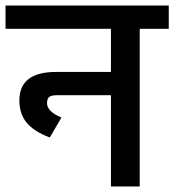

<svg xmlns="http://www.w3.org/2000/svg" viewBox="-30 -674 630 694"><path d="M-10 -654H580V-570H475V0H371V-330H178Q157 -330 148.5 -324Q140 -318 140 -301Q140 -271 192 -249L150 -177Q92 -199 66 -231Q40 -263 40 -311Q40 -414 173 -414H371V-570H-10Z"/></svg>

Font: Biryani DemiBold
Style: Regular
Weight: 600
Designer: Dan Reynolds and Mathieu Réguer
Foundry: Dan Reynolds and Mathieu Réguer
Version: Version 1.003;PS 001.003;hotconv 1.0.70;makeotf.lib2.5.58329